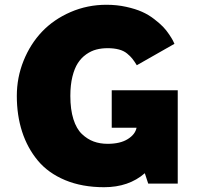

<svg xmlns="http://www.w3.org/2000/svg" viewBox="-20 -762 823 797"><path d="M443.8 -387.2H717.8V0H595.2L581.1 -43Q514.6 15.1 412.1 15.1Q320.8 15.1 250.5 -14.2Q180.2 -43.5 137 -95.5Q93.8 -147.5 71.8 -215.3Q49.8 -283.2 49.8 -363.8Q49.8 -440.4 77.9 -510Q106 -579.6 154.5 -630.6Q203.1 -681.6 272.9 -711.9Q342.8 -742.2 421.9 -742.2Q465.3 -742.2 503.9 -733.6Q542.5 -725.1 569.3 -713.1Q596.2 -701.2 619.9 -682.9Q643.6 -664.6 657 -650.6Q670.4 -636.7 682.4 -618.7Q694.3 -600.6 697.5 -594.2Q700.7 -587.9 704.1 -580.1L547.9 -491.2Q537.6 -507.8 529.5 -518.1Q521.5 -528.3 507.6 -539.8Q493.7 -551.3 473.4 -556.6Q453.1 -562 426.8 -562Q401.9 -562 380.1 -556.4Q358.4 -550.8 338.1 -536.6Q317.9 -522.5 303.5 -500.5Q289.1 -478.5 280.5 -443.6Q272 -408.7 272 -363.8Q272 -307.6 284.7 -267.3Q297.4 -227.1 320.1 -205.6Q342.8 -184.1 368.9 -174.6Q395 -165 426.8 -165Q479 -165 510.3 -184.6Q541.5 -204.1 546.9 -231.9H443.8Z"/></svg>

Font: Stilu Bold
Style: Regular
Weight: 700
Designer: Genilson Lima Santos
Foundry: Genilson Lima Santos
Version: Version 1.200;PS 001.200;hotconv 1.0.88;makeotf.lib2.5.64775